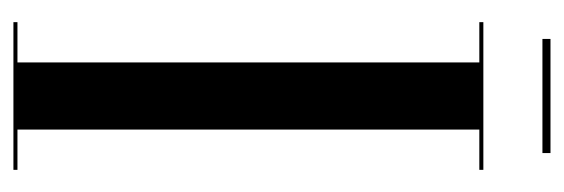

<svg xmlns="http://www.w3.org/2000/svg" viewBox="-297 -543 840 286"><g transform="rotate(90 123.0 -400.0)"><path d="M38 -800V-788H208V-800ZM233 -700H13V-694H73V-6H13V0H233V-6H173V-694H233Z"/></g></svg>

Font: Picaflor 72 pt
Style: Regular
Weight: 400
Designer: Ariel Martín Pérez
Foundry: Tunera Type Foundry
Version: Version 1.000;hotconv 1.0.109;makeotfexe 2.5.65596